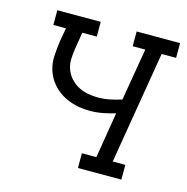

<svg xmlns="http://www.w3.org/2000/svg" viewBox="-84 -611 674 692"><g transform="rotate(15 252.5 -265.0)"><path d="M266 0V-55H320L348 -226Q325 -219 301 -214.5Q277 -210 253 -210Q225 -210 198.5 -216.5Q172 -223 150 -236Q128 -249 111 -269.5Q94 -290 86 -315.5Q78 -341 79.5 -368.5Q81 -396 85 -424L94 -475H47V-530H209V-475H155L145 -414Q142 -395 141 -375Q140 -355 146.5 -336.5Q153 -318 165.5 -304Q178 -290 194 -281Q210 -272 229.5 -268Q249 -264 268 -264Q291 -264 313.5 -268.5Q336 -273 357 -280L390 -475H343V-530H505V-475H451L381 -55H428V0Z"/></g></svg>

Font: Iosevka Curly Slab LtObl
Style: Regular
Weight: 300
Italic angle: -9°
Monospace: yes
Designer: Belleve Invis
Foundry: Belleve Invis
Version: Version 11.0.0; ttfautohint (v1.8.3)